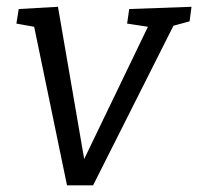

<svg xmlns="http://www.w3.org/2000/svg" viewBox="-20 -552 593 574"><path d="M180.3 2 80.6 -479.5 89.9 -470.5 29 -481.5 36 -525 153.3 -531.7 236.8 -46.8 219.1 -50.5 426.2 -480.2 429.9 -470.8 360 -481.5 366.3 -525 552.5 -531.7 546.8 -488.2 482.8 -470.8 501.5 -480.9 258.3 2Z"/></svg>

Font: Bitter Thin
Style: Italic
Weight: 100
Italic angle: -9°
Designer: Sol Matas, and Bitter project Authors
Foundry: Sol Matas
Version: Version 2.002